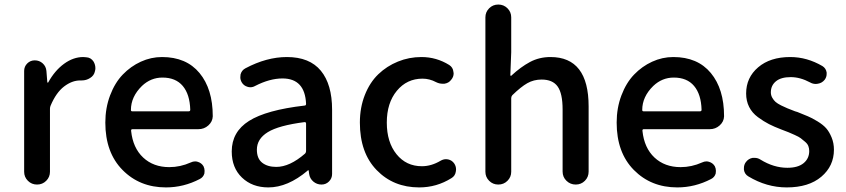

<svg xmlns="http://www.w3.org/2000/svg" viewBox="-20 -817 3746 850"><path d="M86.9 -56.6V-502.9Q86.9 -522.5 100.6 -536.1Q114.3 -549.8 133.8 -549.8Q154.3 -549.8 168.9 -536.6Q183.6 -523.4 185.5 -502.9L189.5 -452.1Q190.4 -451.2 191.9 -451.2Q193.4 -451.2 193.4 -452.1Q222.7 -504.9 263.7 -534.7Q304.7 -564.5 348.6 -564.5Q355.5 -564.5 361.3 -563.5Q382.8 -562.5 394.5 -543.9Q402.3 -530.3 402.3 -514.6Q402.3 -508.8 400.4 -502Q396.5 -482.4 378.9 -471.7Q362.3 -460.9 341.8 -460.9Q340.8 -460.9 339.8 -460.9Q337.9 -460.9 335 -460.9Q298.8 -460.9 263.7 -434.1Q228.5 -407.2 204.1 -349.6Q201.2 -342.8 201.2 -335.9V-56.6Q201.2 -33.2 184.6 -16.6Q168 0 144 0Q120.1 0 103.5 -16.6Q86.9 -33.2 86.9 -56.6Z M714.8 12.7Q598.6 12.7 522.5 -64.5Q446.3 -141.6 446.3 -274.4Q446.3 -338.9 467.3 -394.5Q488.3 -450.2 523.4 -486.8Q558.6 -523.4 603.5 -543.9Q648.4 -564.5 697.3 -564.5Q804.7 -564.5 863.3 -493.7Q921.9 -422.9 921.9 -302.7Q921.9 -302.7 921.9 -301.8Q920.9 -278.3 902.3 -261.7Q883.8 -245.1 858.4 -245.1H566.4Q559.6 -245.1 560.5 -237.3Q568.4 -162.1 613.8 -119.6Q659.2 -77.1 729.5 -77.1Q778.3 -77.1 824.2 -97.7Q834 -102.5 843.8 -102.5Q849.6 -102.5 855.5 -100.6Q872.1 -95.7 880.9 -81.1Q885.7 -71.3 885.7 -60.5Q885.7 -54.7 884.8 -48.8Q879.9 -32.2 864.3 -24.4Q793 12.7 714.8 12.7ZM559.6 -330.1Q559.6 -324.2 565.4 -324.2H815.4Q822.3 -324.2 822.3 -331.1Q822.3 -331.1 822.3 -331.1Q820.3 -399.4 789.1 -436.5Q757.8 -473.6 699.2 -473.6Q647.5 -473.6 608.4 -436.5Q559.6 -388.7 559.6 -330.1Z M1168 12.7Q1096.7 12.7 1051.3 -30.8Q1005.9 -74.2 1005.9 -146.5Q1005.9 -233.4 1082.5 -281.7Q1159.2 -330.1 1328.1 -349.6Q1335 -349.6 1335 -357.4Q1330.1 -469.7 1230.5 -469.7Q1173.8 -469.7 1109.4 -436.5Q1099.6 -430.7 1087.9 -430.7Q1082 -430.7 1076.2 -432.6Q1058.6 -437.5 1049.8 -453.1Q1043.9 -463.9 1043.9 -474.6Q1043.9 -481.4 1044.9 -487.3Q1049.8 -505.9 1066.4 -514.6Q1160.2 -564.5 1250 -564.5Q1350.6 -564.5 1400.4 -503.9Q1450.2 -443.4 1450.2 -331.1V-46.9Q1450.2 -27.3 1436.5 -13.7Q1422.9 0 1403.3 0Q1382.8 0 1367.2 -13.2Q1351.6 -26.4 1348.6 -46.9L1346.7 -61.5Q1345.7 -63.5 1344.2 -63.5Q1342.8 -63.5 1341.8 -61.5Q1253.9 12.7 1168 12.7ZM1203.1 -78.1Q1262.7 -78.1 1330.1 -136.7Q1335 -141.6 1335 -149.4V-269.5Q1335 -276.4 1329.1 -276.4Q1329.1 -276.4 1328.1 -276.4Q1213.9 -261.7 1165.5 -231.9Q1117.2 -202.1 1117.2 -154.3Q1117.2 -115.2 1140.6 -96.7Q1164.1 -78.1 1203.1 -78.1Z M1835.9 12.7Q1721.7 12.7 1647.5 -64Q1573.2 -140.6 1573.2 -274.4Q1573.2 -340.8 1595.2 -396.5Q1617.2 -452.1 1654.8 -488.3Q1692.4 -524.4 1741.7 -544.4Q1791 -564.5 1845.7 -564.5Q1912.1 -564.5 1968.8 -529.3Q1985.4 -518.6 1987.3 -499Q1988.3 -496.1 1988.3 -492.2Q1988.3 -476.6 1977.5 -463.9Q1966.8 -449.2 1947.3 -446.3Q1943.4 -446.3 1939.5 -446.3Q1924.8 -446.3 1911.1 -453.1Q1881.8 -468.8 1850.6 -468.8Q1781.2 -468.8 1736.8 -415Q1692.4 -361.3 1692.4 -274.4Q1692.4 -187.5 1735.4 -134.3Q1778.3 -81.1 1847.7 -81.1Q1889.6 -81.1 1930.7 -105.5Q1942.4 -112.3 1955.1 -112.3Q1959 -112.3 1963.9 -111.3Q1981.4 -107.4 1991.2 -92.8Q1999 -81.1 1999 -66.4Q1999 -62.5 1998 -57.6Q1995.1 -38.1 1978.5 -28.3Q1913.1 12.7 1835.9 12.7Z M2128.9 -56.6V-740.2Q2128.9 -763.7 2145.5 -780.3Q2162.1 -796.9 2186 -796.9Q2210 -796.9 2226.6 -780.3Q2243.2 -763.7 2243.2 -740.2V-585.9L2239.3 -484.4Q2239.3 -482.4 2241.2 -481.4Q2243.2 -480.5 2244.1 -482.4Q2285.2 -520.5 2326.2 -542.5Q2367.2 -564.5 2417 -564.5Q2585.9 -564.5 2585.9 -345.7V-57.6Q2585.9 -33.2 2569.3 -16.6Q2552.7 0 2528.8 0Q2504.9 0 2487.8 -16.6Q2470.7 -33.2 2470.7 -57.6V-332Q2470.7 -403.3 2448.7 -434.1Q2426.8 -464.8 2377.9 -464.8Q2342.8 -464.8 2314.5 -448.7Q2286.1 -432.6 2248 -395.5Q2243.2 -389.6 2243.2 -382.8V-56.6Q2243.2 -33.2 2226.6 -16.6Q2210 0 2186 0Q2162.1 0 2145.5 -16.6Q2128.9 -33.2 2128.9 -56.6Z M2978.5 12.7Q2862.3 12.7 2786.1 -64.5Q2710 -141.6 2710 -274.4Q2710 -338.9 2731 -394.5Q2752 -450.2 2787.1 -486.8Q2822.3 -523.4 2867.2 -543.9Q2912.1 -564.5 2960.9 -564.5Q3068.4 -564.5 3127 -493.7Q3185.5 -422.9 3185.5 -302.7Q3185.5 -302.7 3185.5 -301.8Q3184.6 -278.3 3166 -261.7Q3147.5 -245.1 3122.1 -245.1H2830.1Q2823.2 -245.1 2824.2 -237.3Q2832 -162.1 2877.4 -119.6Q2922.9 -77.1 2993.2 -77.1Q3042 -77.1 3087.9 -97.7Q3097.7 -102.5 3107.4 -102.5Q3113.3 -102.5 3119.1 -100.6Q3135.7 -95.7 3144.5 -81.1Q3149.4 -71.3 3149.4 -60.5Q3149.4 -54.7 3148.4 -48.8Q3143.6 -32.2 3127.9 -24.4Q3056.6 12.7 2978.5 12.7ZM2823.2 -330.1Q2823.2 -324.2 2829.1 -324.2H3079.1Q3085.9 -324.2 3085.9 -331.1Q3085.9 -331.1 3085.9 -331.1Q3084 -399.4 3052.7 -436.5Q3021.5 -473.6 2962.9 -473.6Q2911.1 -473.6 2872.1 -436.5Q2823.2 -388.7 2823.2 -330.1Z M3462.9 12.7Q3374 12.7 3293 -36.1Q3276.4 -45.9 3273.4 -65.4Q3273.4 -69.3 3273.4 -73.2Q3273.4 -87.9 3282.2 -99.6Q3293.9 -115.2 3312.5 -118.2Q3316.4 -118.2 3320.3 -118.2Q3335 -118.2 3346.7 -110.4Q3405.3 -74.2 3465.8 -74.2Q3512.7 -74.2 3537.6 -94.7Q3562.5 -115.2 3562.5 -148.4Q3562.5 -160.2 3558.6 -170.4Q3554.7 -180.7 3543.5 -189.9Q3532.2 -199.2 3524.9 -205.1Q3517.6 -210.9 3498 -219.7Q3478.5 -228.5 3471.2 -231.4Q3463.9 -234.4 3440.4 -243.2Q3407.2 -255.9 3384.3 -267.6Q3361.3 -279.3 3335.4 -298.3Q3309.6 -317.4 3296.4 -343.8Q3283.2 -370.1 3283.2 -403.3Q3283.2 -473.6 3336.4 -519Q3389.6 -564.5 3478.5 -564.5Q3552.7 -564.5 3621.1 -524.4Q3636.7 -514.6 3639.6 -496.1Q3639.6 -493.2 3639.6 -489.3Q3639.6 -475.6 3630.9 -463.9Q3619.1 -449.2 3600.6 -446.3Q3596.7 -445.3 3591.8 -445.3Q3578.1 -445.3 3566.4 -452.1Q3522.5 -475.6 3480.5 -475.6Q3437.5 -475.6 3415 -457Q3392.6 -438.5 3392.6 -408.2Q3392.6 -395.5 3398.9 -384.3Q3405.3 -373 3413.6 -365.7Q3421.9 -358.4 3438.5 -350.1Q3455.1 -341.8 3466.3 -337.4Q3477.5 -333 3500 -324.2Q3505.9 -322.3 3509.8 -321.3Q3539.1 -309.6 3556.6 -302.2Q3574.2 -294.9 3599.1 -279.8Q3624 -264.6 3637.7 -249Q3651.4 -233.4 3661.6 -208.5Q3671.9 -183.6 3671.9 -154.3Q3671.9 -82 3616.2 -34.7Q3560.5 12.7 3462.9 12.7Z"/></svg>

Font: Gen Jyuu Gothic Medium
Style: Regular
Weight: 500
Designer: [Source Han Sans]
Ryoko NISHIZUKA  (kana & ideographs); Paul D. Hunt (Latin, Greek & Cyrillic); Wenlong ZHANG  (bopomofo
Version: Version 1.002.20150607